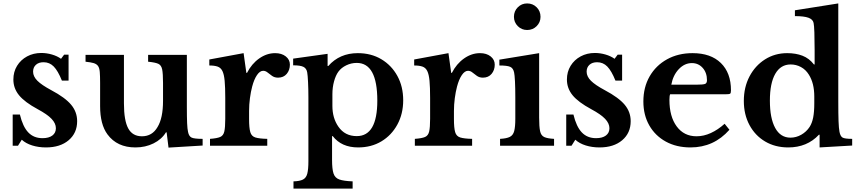

<svg xmlns="http://www.w3.org/2000/svg" viewBox="-20 -850 5014 1120"><path d="M107 -35 85 0H54V-182H96Q113 -111 145 -77.5Q177 -44 228 -44Q265 -44 285.5 -59.5Q306 -75 306 -102Q306 -130 281 -156.5Q256 -183 200 -213Q124 -254 91 -294.5Q58 -335 58 -386Q58 -431 79.5 -466Q101 -501 138 -521Q175 -541 221 -541Q252 -541 283 -532Q314 -523 336 -507L354 -531H380V-380H341Q318 -437 293.5 -462Q269 -487 234 -487Q206 -487 189.5 -472Q173 -457 173 -432Q173 -404 198 -379Q223 -354 279 -324Q360 -281 395 -239Q430 -197 430 -143Q430 -74 380.5 -32Q331 10 248 10Q205 10 168 -1.5Q131 -13 107 -35Z M931 -262V-366Q931 -420 926 -445Q921 -470 903 -478Q885 -486 844 -490V-530H1070V-227Q1070 -166 1071.5 -131.5Q1073 -97 1077 -80Q1082 -55 1097.5 -47.5Q1113 -40 1162 -40V-1L963 11L952 -78H948Q923 -37 875.5 -13.5Q828 10 770 10Q663 10 607 -66Q564 -124 564 -231V-366Q564 -407 562 -430.5Q560 -454 551.5 -465.5Q543 -477 526 -482Q509 -487 479 -490V-530H703V-247Q703 -147 728 -101Q753 -55 808 -55Q868 -55 899 -109Q931 -161 931 -262Z M1433 -203V-155Q1433 -104 1440 -79.5Q1447 -55 1470 -48Q1493 -41 1539 -40V0H1205V-40Q1246 -43 1264.5 -51Q1283 -59 1288.5 -83Q1294 -107 1294 -157V-279Q1294 -341 1290.5 -378.5Q1287 -416 1277.5 -435.5Q1268 -455 1249.5 -461.5Q1231 -468 1201 -468V-503L1401 -540L1417 -425H1421Q1448 -478 1492 -509Q1536 -540 1585 -540Q1623 -540 1647 -521Q1671 -502 1671 -473Q1671 -441 1652.5 -419Q1634 -397 1602 -397Q1582 -397 1567.5 -407Q1553 -417 1541 -427Q1529 -437 1515 -437Q1496 -437 1479 -412Q1462 -387 1451 -345Q1443 -315 1438 -277.5Q1433 -240 1433 -203Z M1692 250V208Q1728 207 1747 197.5Q1766 188 1772.5 163Q1779 138 1779 90V-282Q1779 -328 1777 -370Q1775 -412 1772 -428Q1768 -451 1750 -460Q1732 -469 1690 -469V-508L1891 -536V-465H1895Q1961 -540 2067 -540Q2145 -540 2204.5 -504.5Q2264 -469 2298 -407Q2332 -345 2332 -265Q2332 -186 2298 -123.5Q2264 -61 2205 -25.5Q2146 10 2069 10Q1972 10 1921 -56H1917V83Q1917 136 1925.5 162Q1934 188 1959.5 197Q1985 206 2037 208V250ZM2061 -56Q2181 -56 2181 -263Q2181 -483 2061 -483Q2029 -483 2000 -469Q1971 -455 1954 -432Q1938 -410 1928.5 -375Q1919 -340 1919 -300V-232Q1919 -161 1954 -111Q1992 -56 2061 -56Z M2628 -203V-155Q2628 -104 2635 -79.5Q2642 -55 2665 -48Q2688 -41 2734 -40V0H2400V-40Q2441 -43 2459.5 -51Q2478 -59 2483.5 -83Q2489 -107 2489 -157V-279Q2489 -341 2485.5 -378.5Q2482 -416 2472.5 -435.5Q2463 -455 2444.5 -461.5Q2426 -468 2396 -468V-503L2596 -540L2612 -425H2616Q2643 -478 2687 -509Q2731 -540 2780 -540Q2818 -540 2842 -521Q2866 -502 2866 -473Q2866 -441 2847.5 -419Q2829 -397 2797 -397Q2777 -397 2762.5 -407Q2748 -417 2736 -427Q2724 -437 2710 -437Q2691 -437 2674 -412Q2657 -387 2646 -345Q2638 -315 2633 -277.5Q2628 -240 2628 -203Z M2978 -752Q2978 -785 3000.5 -807.5Q3023 -830 3055 -830Q3088 -830 3110.5 -807.5Q3133 -785 3133 -752Q3133 -720 3110.5 -697.5Q3088 -675 3055 -675Q3023 -675 3000.5 -697.5Q2978 -720 2978 -752ZM3125 -540V-164Q3125 -111 3130.5 -85Q3136 -59 3155 -50.5Q3174 -42 3212 -40V0H2897V-40Q2935 -42 2954 -51.5Q2973 -61 2979.5 -85.5Q2986 -110 2986 -157V-280Q2986 -338 2984 -376Q2982 -414 2979 -427Q2974 -452 2956.5 -460Q2939 -468 2893 -468V-502Z M3336 -35 3314 0H3283V-182H3325Q3342 -111 3374 -77.5Q3406 -44 3457 -44Q3494 -44 3514.5 -59.5Q3535 -75 3535 -102Q3535 -130 3510 -156.5Q3485 -183 3429 -213Q3353 -254 3320 -294.5Q3287 -335 3287 -386Q3287 -431 3308.5 -466Q3330 -501 3367 -521Q3404 -541 3450 -541Q3481 -541 3512 -532Q3543 -523 3565 -507L3583 -531H3609V-380H3570Q3547 -437 3522.5 -462Q3498 -487 3463 -487Q3435 -487 3418.5 -472Q3402 -457 3402 -432Q3402 -404 3427 -379Q3452 -354 3508 -324Q3589 -281 3624 -239Q3659 -197 3659 -143Q3659 -74 3609.5 -32Q3560 10 3477 10Q3434 10 3397 -1.5Q3360 -13 3336 -35Z M4207 -128 4235 -93Q4144 10 4008 10Q3926 10 3864 -24Q3802 -58 3767.5 -118.5Q3733 -179 3733 -258Q3733 -341 3769.5 -404.5Q3806 -468 3871 -504Q3936 -540 4020 -540Q4126 -540 4185 -482.5Q4244 -425 4244 -323Q4244 -307 4239 -303.5Q4234 -300 4211 -300H3889Q3885 -291 3885 -267Q3885 -170 3927.5 -112.5Q3970 -55 4043 -55Q4085 -55 4126.5 -74Q4168 -93 4207 -128ZM3896 -356H4041Q4082 -356 4093 -360.5Q4104 -365 4104 -382Q4104 -426 4079 -454Q4054 -482 4016 -482Q3973 -482 3939.5 -446.5Q3906 -411 3896 -356Z M4578 10Q4502 10 4443.5 -24.5Q4385 -59 4352 -120.5Q4319 -182 4319 -261Q4319 -341 4352 -404Q4385 -467 4442.5 -503.5Q4500 -540 4572 -540Q4622 -540 4661 -525Q4700 -510 4728 -474H4732V-559Q4732 -618 4730.5 -660.5Q4729 -703 4726 -716Q4722 -737 4696 -746.5Q4670 -756 4617 -756V-790L4870 -830V-258Q4870 -184 4871.5 -143Q4873 -102 4877 -81Q4882 -55 4895 -47.5Q4908 -40 4951 -40V-1L4761 10V-64H4757Q4688 10 4578 10ZM4730 -248V-287Q4730 -365 4698 -415Q4680 -444 4652 -459Q4624 -474 4592 -474Q4534 -474 4502.5 -419.5Q4471 -365 4471 -263Q4471 -160 4502 -103.5Q4533 -47 4591 -47Q4624 -47 4654 -64Q4684 -81 4703 -110Q4717 -132 4723.5 -164.5Q4730 -197 4730 -248Z"/></svg>

Font: Libre Baskerville
Style: Bold
Weight: 700
Designer: Pablo Impallari, Rodrigo Fuenzalida
Foundry: Pablo Impallari, Rodrigo Fuenzalida
Version: Version 1.051; ttfautohint (v1.8.4.7-5d5b)